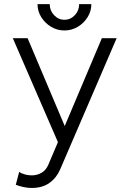

<svg xmlns="http://www.w3.org/2000/svg" viewBox="-20 -909 632 937"><path d="M273.9 -83Q255.9 -41 221.4 -16.4Q187 8.3 134.3 8.3Q114.7 8.3 93.8 3.7Q72.8 -1 57.1 -7.3L73.7 -70.3Q85 -62 102.1 -57.6Q119.1 -53.2 134.3 -53.2Q161.1 -53.2 182.9 -65.9Q204.6 -78.6 215.8 -105L262.7 -215.3L42.5 -722.7H114.7L295.9 -293.9L477.1 -722.7H549.3ZM294.4 -760.3Q259.3 -760.3 229.5 -778.1Q199.7 -795.9 181.4 -825.2Q163.1 -854.5 163.1 -888.7H222.7Q222.7 -857.4 243.9 -835Q265.1 -812.5 294.4 -812.5Q324.2 -812.5 345.2 -835Q366.2 -857.4 366.2 -888.7H425.8Q425.8 -854.5 407.5 -825.2Q389.2 -795.9 359.4 -778.1Q329.6 -760.3 294.4 -760.3Z"/></svg>

Font: Giphurs Light
Style: Regular
Weight: 300
Version: Version 0.920; ttfautohint (v1.8.4.7-5d5b)